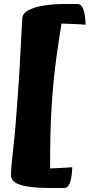

<svg xmlns="http://www.w3.org/2000/svg" viewBox="-20 -803 449 962"><path d="M369 -783Q387 -783 397 -758Q407 -733 409 -679Q390 -681 356.5 -682.5Q323 -684 288 -685Q275 -604 265 -532.5Q255 -461 248.5 -394Q242 -327 238 -259Q234 -191 232.5 -117.5Q231 -44 231 41Q264 40 294.5 38Q325 36 342 35Q340 89 330 114Q320 139 302 139H232Q131 139 83 123.5Q35 108 35 74Q35 38 46.5 -60Q58 -158 69 -321Q74 -386 76.5 -432Q79 -478 81 -512.5Q83 -547 84.5 -576.5Q86 -606 87.5 -638Q89 -670 92 -713Q94 -737 124 -752.5Q154 -768 201 -775.5Q248 -783 299 -783Z"/></svg>

Font: Merienda Black
Style: Regular
Weight: 900
Designer: Eduardo Rodriguez Tunni
Foundry: Eduardo Rodriguez Tunni
Version: Version 2.001